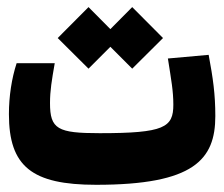

<svg xmlns="http://www.w3.org/2000/svg" viewBox="-20 -511 626 536"><path d="M248.5 4.9C521.5 4.9 581.1 -65.4 581.1 -187C581.1 -248 574.7 -292.5 562.5 -357.9L448.7 -347.7C458 -288.1 463.9 -257.3 463.9 -218.8C463.9 -155.3 439 -139.2 258.3 -139.2C141.1 -139.2 119.6 -150.4 119.6 -223.1C119.6 -258.3 124.5 -286.6 132.8 -334.5H26.4C12.7 -292.5 4.9 -242.7 4.9 -192.4C4.9 -46.4 68.8 4.9 248.5 4.9ZM349.1 -319.3 435.1 -404.8 349.1 -491.2 288.1 -429.7 227.1 -491.2 141.1 -404.8 227.1 -319.3 288.1 -380.4Z"/></svg>

Font: CaskaydiaCove Nerd Font
Style: Bold
Weight: 700
Designer: Aaron Bell
Foundry: Saja Typeworks
Version: Version 2111.1;Nerd Fonts 2.3.0